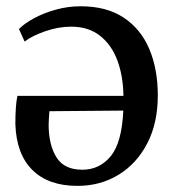

<svg xmlns="http://www.w3.org/2000/svg" viewBox="-20 -578 550 612"><path d="M237 -558Q319.5 -558 374 -522Q428.5 -486 455.8 -422Q483 -358 483 -273.5Q483 -186 449.5 -121.2Q416 -56.5 358 -21Q300 14.5 227 14.5Q134.5 14.5 83.2 -36.2Q32 -87 29 -182.5Q29 -243 35.5 -272.5H373.5Q372.5 -336.5 353.8 -386.2Q335 -436 298.2 -464.5Q261.5 -493 207 -493Q165.5 -493 123.5 -478.2Q81.5 -463.5 58.5 -445.5L40.5 -485.5Q58 -503.5 89.2 -520.2Q120.5 -537 158.8 -547.5Q197 -558 237 -558ZM373 -225.5 137.5 -223.5Q136.5 -213 135.8 -199.2Q135 -185.5 135 -179Q135.5 -116 160 -76.5Q184.5 -37 242.5 -37Q297.5 -37 333 -80.2Q368.5 -123.5 373 -225.5Z"/></svg>

Font: Merriweather Text
Style: Regular
Weight: 400
Designer: Eben Sorkin
Foundry: Eben Sorkin
Version: Version 2.100; ttfautohint (v1.7.19-72a1) -l 8 -r 50 -G 200 